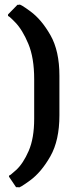

<svg xmlns="http://www.w3.org/2000/svg" viewBox="-20 -670 349 837"><path d="M61 146H50L19 100L20 94Q20 99 50.5 71Q81 43 105 -12Q129 -67 129 -152V-325Q129 -418 103.5 -479Q78 -540 46.5 -572.5Q15 -605 15 -599V-607L56 -649H64Q64 -656 112.5 -620.5Q161 -585 200 -516.5Q239 -448 239 -340V-167Q239 -58 199.5 11.5Q160 81 110.5 117Q61 153 61 146Z"/></svg>

Font: Sahitya
Style: Bold
Weight: 700
Designer: Juan Pablo del Peral
Foundry: Juan Pablo del Peral (http://www.huertatipografica.com)
Version: Version 1.001;PS 001.000;hotconv 1.0.70;makeotf.lib2.5.58329